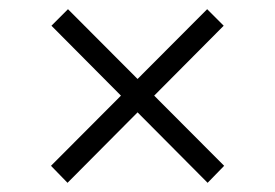

<svg xmlns="http://www.w3.org/2000/svg" viewBox="-20 -549 599 418"><path d="M91 -188 431 -529 467 -493 127 -151ZM92 -493 128 -529 468 -188 432 -151Z"/></svg>

Font: Roboto Serif 36pt Light
Style: Regular
Weight: 300
Designer: Greg Gazdowicz
Foundry: Commercial Type
Version: Version 1.008